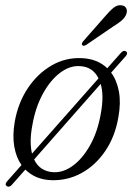

<svg xmlns="http://www.w3.org/2000/svg" viewBox="-20 -670 500 723"><path d="M5.5 31Q-3.5 24.5 7 12.5L61 -48.5Q41 -76.5 33.8 -117.8Q26.5 -159 35.5 -211.5Q48 -282.5 84.5 -337.5Q121 -392.5 173.8 -423.2Q226.5 -454 288.5 -451Q347 -448.5 384 -413L434.5 -470Q445 -482.5 454.5 -476.5Q463.5 -470 453 -458L398.5 -396.5Q420 -367.5 427.8 -325.2Q435.5 -283 426 -230Q413.5 -156 376.5 -101.5Q339.5 -47 286.8 -18.2Q234 10.5 173.5 8.5Q113.5 6.5 75.5 -31.5L25 25.5Q15.5 37 5.5 31ZM102 -199.5Q95.5 -165.5 95.5 -138.8Q95.5 -112 100.5 -91.5L351 -375Q329.5 -418.5 281 -421Q242.5 -423.5 205.8 -395.5Q169 -367.5 141.2 -316.5Q113.5 -265.5 102 -199.5ZM182 -21.5Q219.5 -20 255.5 -46.8Q291.5 -73.5 319.5 -123.5Q347.5 -173.5 359.5 -241.5Q366 -276.5 365.8 -304.8Q365.5 -333 359 -354L108.5 -69.5Q119.5 -46 138.5 -34.2Q157.5 -22.5 182 -21.5ZM374 -606.5Q392 -628 407 -640.2Q422 -652.5 437.5 -650Q451 -648.5 455.5 -638.5Q460 -628.5 455.5 -616.5Q450.5 -603.5 437.8 -592.5Q425 -581.5 406.5 -570.5L304 -500.5Q294 -495 289.5 -500.5Q287 -503.5 289 -507.8Q291 -512 294.5 -516Z"/></svg>

Font: Fraunces 72pt Soft Light
Style: Italic
Weight: 300
Italic angle: -16°
Version: Version 1.000;[b76b70a41]